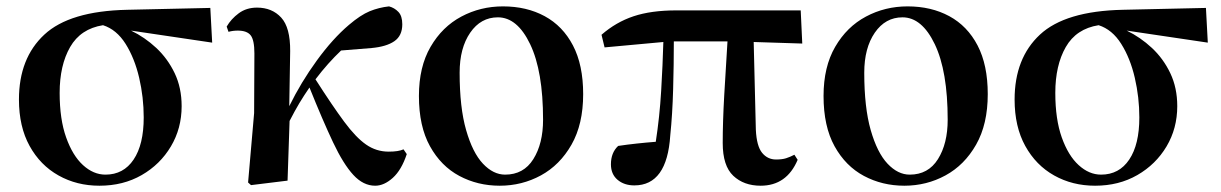

<svg xmlns="http://www.w3.org/2000/svg" viewBox="-20 -572 3867 608"><path d="M294.9 16.1Q223.1 16.1 165.3 -16.4Q107.4 -48.8 73.7 -109.9Q40 -170.9 40 -256.8Q40 -387.7 120.4 -462.4Q200.7 -537.1 382.8 -541L646 -546.9L651.9 -437L395 -475.1Q438.5 -454.1 474.9 -420.2Q511.2 -386.2 533.2 -340.1Q555.2 -293.9 555.2 -235.8Q555.2 -165.5 521.2 -108.4Q487.3 -51.3 428.7 -17.6Q370.1 16.1 294.9 16.1ZM306.2 -492.2Q235.4 -481 202.1 -423.1Q168.9 -365.2 168.9 -277.8Q168.9 -194.3 189.5 -136.7Q210 -79.1 242.9 -49.1Q275.9 -19 314 -19Q371.1 -19 403.1 -66.7Q435.1 -114.3 435.1 -200.2Q435.1 -263.7 420.7 -325.7Q406.2 -387.7 377.7 -433.1Q349.1 -478.5 306.2 -492.2Z M1168 16.1Q1130.4 16.1 1098.9 -18.1Q1067.4 -52.2 1034.7 -121.3Q1002 -190.4 960 -294.9Q941.9 -268.6 928 -245.4Q914.1 -222.2 897 -189L890.6 0L774.9 14.2L765.6 5.9L784.7 -213.9L785.6 -402.8Q785.6 -444.8 773.9 -460Q762.2 -475.1 732.9 -475.1Q717.3 -475.1 703.6 -471.2L697.8 -487.8Q711.9 -512.2 736.1 -530Q760.3 -547.9 793.9 -547.9Q841.3 -547.9 870.4 -516.4Q899.4 -484.9 898.9 -410.2L896 -235.8Q933.1 -311.5 983.4 -380.6Q1033.7 -449.7 1085 -493.2Q1121.6 -524.4 1150.6 -536.4Q1179.7 -548.3 1211.9 -551.8Q1229 -547.4 1241.5 -534.4Q1253.9 -521.5 1253.9 -495.1Q1253.9 -459 1229 -441.7Q1204.1 -424.3 1156.7 -419.9L1060.1 -412.1Q1039.6 -392.6 1019.3 -369.9Q999 -347.2 979 -320.8Q1032.7 -236.8 1069.8 -186.8Q1106.9 -136.7 1139.2 -114.3Q1171.4 -91.8 1210.9 -91.8Q1242.2 -91.8 1257.8 -99.1L1268.1 -84Q1251.5 -33.7 1223.9 -8.8Q1196.3 16.1 1168 16.1Z M1562.5 16.1Q1492.7 16.1 1434.6 -14.9Q1376.5 -45.9 1341.6 -108.9Q1306.6 -171.9 1306.6 -268.1Q1306.6 -360.4 1343.5 -423.8Q1380.4 -487.3 1440.9 -519.5Q1501.5 -551.8 1572.8 -551.8Q1647.5 -551.8 1704.8 -520.8Q1762.2 -489.7 1794.4 -428Q1826.7 -366.2 1826.7 -273.9Q1826.7 -178.7 1789.8 -114Q1752.9 -49.3 1692.9 -16.6Q1632.8 16.1 1562.5 16.1ZM1579.6 -19Q1638.2 -19 1668.9 -68.1Q1699.7 -117.2 1699.7 -192.9Q1699.7 -346.7 1658.9 -431.9Q1618.2 -517.1 1556.6 -517.1Q1502.4 -517.1 1469 -468.5Q1435.5 -419.9 1435.5 -341.8Q1435.5 -231.4 1456.1 -159.9Q1476.6 -88.4 1509.3 -53.7Q1542 -19 1579.6 -19Z M2388.7 16.1Q2335.4 16.1 2302 -15.4Q2268.6 -46.9 2268.6 -119.1Q2268.6 -185.1 2273.4 -270.3Q2278.3 -355.5 2283.7 -440.9H2113.8Q2113.8 -369.1 2111.6 -289.6Q2109.4 -210 2102.5 -143.1Q2092.3 15.1 1988.8 15.1Q1956.5 15.1 1935.5 -2.7Q1914.6 -20.5 1914.6 -51.8Q1914.6 -88.4 1937.5 -109.9Q1966.8 -114.3 1996.1 -117.4Q2025.4 -120.6 2056.6 -123Q2068.8 -201.7 2073.7 -284.4Q2078.6 -367.2 2080.6 -439L1894.5 -421.9L1884.8 -461.9Q1930.7 -502 1986.3 -520.5Q2042 -539.1 2121.6 -539.1H2515.6L2520.5 -434.1L2366.7 -439L2373.5 -161.1Q2376 -109.4 2393.3 -88.1Q2410.6 -66.9 2437.5 -66.9Q2456.5 -66.9 2469 -70.8Q2481.4 -74.7 2495.6 -82L2505.9 -65.9Q2471.2 16.1 2388.7 16.1Z M2843.8 16.1Q2773.9 16.1 2715.8 -14.9Q2657.7 -45.9 2622.8 -108.9Q2587.9 -171.9 2587.9 -268.1Q2587.9 -360.4 2624.8 -423.8Q2661.6 -487.3 2722.2 -519.5Q2782.7 -551.8 2854 -551.8Q2928.7 -551.8 2986.1 -520.8Q3043.5 -489.7 3075.7 -428Q3107.9 -366.2 3107.9 -273.9Q3107.9 -178.7 3071 -114Q3034.2 -49.3 2974.1 -16.6Q2914.1 16.1 2843.8 16.1ZM2860.8 -19Q2919.4 -19 2950.2 -68.1Q2981 -117.2 2981 -192.9Q2981 -346.7 2940.2 -431.9Q2899.4 -517.1 2837.9 -517.1Q2783.7 -517.1 2750.2 -468.5Q2716.8 -419.9 2716.8 -341.8Q2716.8 -231.4 2737.3 -159.9Q2757.8 -88.4 2790.5 -53.7Q2823.2 -19 2860.8 -19Z M3447.8 16.1Q3376 16.1 3318.1 -16.4Q3260.3 -48.8 3226.6 -109.9Q3192.9 -170.9 3192.9 -256.8Q3192.9 -387.7 3273.2 -462.4Q3353.5 -537.1 3535.6 -541L3798.8 -546.9L3804.7 -437L3547.9 -475.1Q3591.3 -454.1 3627.7 -420.2Q3664.1 -386.2 3686 -340.1Q3708 -293.9 3708 -235.8Q3708 -165.5 3674.1 -108.4Q3640.1 -51.3 3581.5 -17.6Q3522.9 16.1 3447.8 16.1ZM3459 -492.2Q3388.2 -481 3355 -423.1Q3321.8 -365.2 3321.8 -277.8Q3321.8 -194.3 3342.3 -136.7Q3362.8 -79.1 3395.8 -49.1Q3428.7 -19 3466.8 -19Q3523.9 -19 3555.9 -66.7Q3587.9 -114.3 3587.9 -200.2Q3587.9 -263.7 3573.5 -325.7Q3559.1 -387.7 3530.5 -433.1Q3502 -478.5 3459 -492.2Z"/></svg>

Font: Source Han Serif TW
Style: Bold
Weight: 700
Designer: Ryoko NISHIZUKA Ë•øÂ°öÊ∂ºÂ≠ê (kana & ideographs); Frank Grie√ühammer (Latin, Greek & Cyrillic); Wenlong ZHANG Âº†ÊñáÈæô 
Foundry: Adobe
Version: Version 2.003;hotconv 1.1.1;makeotfexe 2.6.0